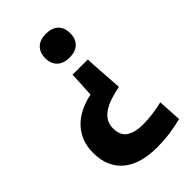

<svg xmlns="http://www.w3.org/2000/svg" viewBox="-229 -625 911 911"><g transform="rotate(-45 227.0 -169.5)"><path d="M322 -305 334 -124Q300 -117 271 -107.5Q242 -98 220.5 -84Q199 -70 187 -50.5Q175 -31 175 -5Q175 45 206.5 64.5Q238 84 288 84Q321 84 357.5 79Q394 74 421 67L428 186Q386 197 344.5 202.5Q303 208 258 208Q206 208 163 196Q120 184 89.5 159.5Q59 135 42.5 98Q26 61 26 11Q26 -33 40.5 -67.5Q55 -102 80 -127Q105 -152 139 -168.5Q173 -185 213 -193L219 -305V-320H322ZM267 -547Q307 -547 329 -526Q351 -505 351 -467Q351 -429 329 -408Q307 -387 267 -387Q228 -387 205.5 -408Q183 -429 183 -467Q183 -505 205.5 -526Q228 -547 267 -547Z"/></g></svg>

Font: Encode Sans Narrow
Style: Bold
Weight: 700
Designer: Pablo Impallari, Andres Torresi
Foundry: Pablo Impallari, Andres Torresi
Version: Version 1.000; ttfautohint (v1.00) -l 8 -r 50 -G 200 -x 14 -